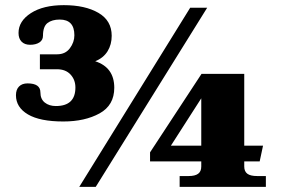

<svg xmlns="http://www.w3.org/2000/svg" viewBox="-20 -726 1099 746"><path d="M42 -356Q42 -378 54 -390Q66 -402 87 -402Q137 -402 137 -367Q137 -341 154 -327.5Q171 -314 197 -314Q273 -314 273 -386Q273 -416 254 -436.5Q235 -457 201 -457H135V-515H202Q234 -515 251.5 -538.5Q269 -562 269 -589Q269 -650 212 -650Q182 -650 164.5 -636.5Q147 -623 147 -587Q147 -570 133 -561Q119 -552 97 -552Q76 -552 64 -564Q52 -576 52 -598Q52 -644 100 -675Q148 -706 228 -706Q311 -706 362.5 -676Q414 -646 414 -587Q414 -553 398 -527Q382 -501 350 -488Q424 -464 424 -385Q424 -317 367 -285.5Q310 -254 226 -254Q135 -254 88.5 -281.5Q42 -309 42 -356ZM719 -696H785L352 0H288ZM678 -42H713Q738 -42 750 -51Q762 -60 762 -79V-99H563V-134L763 -439H929V-160H1002L989 -99H929V-79Q929 -60 941 -51Q953 -42 979 -42H1013V0H678ZM762 -160V-344L644 -160Z"/></svg>

Font: Taviraj Bold
Style: Regular
Weight: 700
Designer: Katatrad Team
Foundry: CadsonDemak
Version: Version 1.030